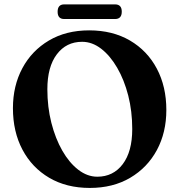

<svg xmlns="http://www.w3.org/2000/svg" viewBox="-20 -860 838 898"><path d="M397 -718Q506.5 -718 587.8 -670.5Q669 -623 713.5 -539Q758 -455 758 -345.5Q758 -240.5 713.8 -158.2Q669.5 -76 589 -28.5Q508.5 19 400 19Q291 19 210.2 -28.5Q129.5 -76 85 -160Q40.5 -244 40.5 -354Q40.5 -458.5 84.5 -540.8Q128.5 -623 208.8 -670.5Q289 -718 397 -718ZM598.5 -256.5Q598.5 -339.5 579.8 -413Q561 -486.5 528 -543.2Q495 -600 453 -632.2Q411 -664.5 364 -664.5Q290 -664.5 245.8 -606Q201.5 -547.5 201.5 -442.5Q201.5 -359.5 220.2 -285.8Q239 -212 271.5 -155.2Q304 -98.5 346.2 -66Q388.5 -33.5 435 -33.5Q509.5 -33.5 554 -92.2Q598.5 -151 598.5 -256.5ZM249.5 -805Q249.5 -839.5 280.5 -839.5H518Q549.5 -839.5 549.5 -805.5Q549.5 -771 518 -771H280.5Q249.5 -771 249.5 -805Z"/></svg>

Font: Fraunces 9pt S000 SemiBold
Style: Regular
Weight: 600
Version: Version 1.000; ttfautohint (v1.8.3)